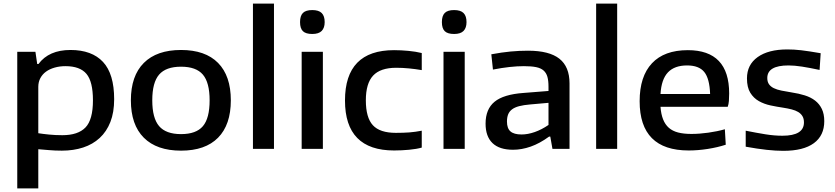

<svg xmlns="http://www.w3.org/2000/svg" viewBox="-20 -828 4646 1068"><path d="M76 -540H177L187 -472H194Q252 -550 372 -550Q491 -550 553 -483.5Q615 -417 615 -276Q615 -203 594 -149.5Q573 -96 534.5 -60.5Q496 -25 442.5 -7.5Q389 10 324 10Q286 10 252.5 7Q219 4 193 2V220H76ZM327 -76Q414 -76 455.5 -119Q497 -162 497 -270Q497 -374 461 -417Q425 -460 344 -460Q312 -460 284 -452Q256 -444 236 -429.5Q216 -415 204.5 -393.5Q193 -372 193 -345V-87Q218 -83 253 -79.5Q288 -76 327 -76Z M987 10Q852 10 780 -62Q708 -134 708 -270Q708 -406 780 -478Q852 -550 987 -550Q1122 -550 1193 -478Q1264 -406 1264 -270Q1264 -134 1193 -62Q1122 10 987 10ZM987 -82Q1071 -82 1108.5 -126Q1146 -170 1146 -270Q1146 -369 1108.5 -413Q1071 -457 987 -457Q903 -457 865 -413Q827 -369 827 -270Q827 -171 865 -126.5Q903 -82 987 -82Z M1387 -808H1504V0H1387Z M1717 -639Q1681 -639 1665 -654.5Q1649 -670 1649 -705Q1649 -740 1665 -756Q1681 -772 1717 -772Q1753 -772 1769.5 -755.5Q1786 -739 1786 -705Q1786 -673 1769.5 -656Q1753 -639 1717 -639ZM1658 -540H1776V0H1658Z M2172 9Q1899 9 1899 -269Q1899 -549 2172 -549Q2211 -549 2252.5 -545Q2294 -541 2326 -533V-438Q2291 -444 2255 -447.5Q2219 -451 2184 -451Q2096 -451 2055.5 -407.5Q2015 -364 2015 -270Q2015 -174 2054 -131.5Q2093 -89 2182 -89Q2225 -89 2257.5 -91.5Q2290 -94 2326 -101V-7Q2298 1 2256 5Q2214 9 2172 9Z M2506 -639Q2470 -639 2454 -654.5Q2438 -670 2438 -705Q2438 -740 2454 -756Q2470 -772 2506 -772Q2542 -772 2558.5 -755.5Q2575 -739 2575 -705Q2575 -673 2558.5 -656Q2542 -639 2506 -639ZM2447 -540H2565V0H2447Z M2834 5Q2758 5 2719.5 -32Q2681 -69 2681 -140Q2681 -221 2731 -262Q2781 -303 2892 -311L3031 -322V-346Q3031 -379 3025 -400.5Q3019 -422 3004 -435.5Q2989 -449 2962.5 -454.5Q2936 -460 2894 -460Q2820 -460 2722 -441L2713 -526Q2772 -537 2820.5 -541.5Q2869 -546 2917 -546Q3035 -546 3091.5 -501.5Q3148 -457 3148 -364V0H3053L3041 -68H3034Q2982 -30 2932 -12.5Q2882 5 2834 5ZM2881 -80Q2916 -80 2954.5 -93.5Q2993 -107 3031 -133V-256L2929 -247Q2893 -244 2868 -237.5Q2843 -231 2828 -219.5Q2813 -208 2806.5 -191.5Q2800 -175 2800 -152Q2800 -114 2819.5 -97Q2839 -80 2881 -80Z M3296 -808H3413V0H3296Z M3811 9Q3538 9 3538 -265Q3538 -403 3606.5 -476Q3675 -549 3806 -549Q4036 -549 4036 -308Q4036 -285 4034.5 -266.5Q4033 -248 4028 -234H3654Q3657 -193 3668.5 -164Q3680 -135 3700.5 -117Q3721 -99 3752 -91Q3783 -83 3826 -83Q3870 -83 3920 -90Q3970 -97 4012 -109L4017 -23Q3971 -8 3916.5 0.5Q3862 9 3811 9ZM3802 -464Q3732 -464 3695.5 -425.5Q3659 -387 3654 -305H3930Q3927 -391 3897.5 -427.5Q3868 -464 3802 -464Z M4337 11Q4296 11 4245 5.5Q4194 0 4128 -12V-101Q4188 -89 4237.5 -81Q4287 -73 4332 -73Q4452 -73 4452 -147Q4452 -168 4443.5 -182Q4435 -196 4420 -205Q4405 -214 4383.5 -219.5Q4362 -225 4336 -229Q4302 -234 4266.5 -241.5Q4231 -249 4201.5 -265.5Q4172 -282 4153.5 -312Q4135 -342 4135 -392Q4135 -468 4194.5 -510.5Q4254 -553 4359 -553Q4378 -553 4396.5 -552Q4415 -551 4436.5 -548.5Q4458 -546 4484 -542Q4510 -538 4545 -532L4539 -439Q4483 -451 4441 -457.5Q4399 -464 4366 -464Q4248 -464 4248 -394Q4248 -373 4257.5 -359.5Q4267 -346 4284.5 -337.5Q4302 -329 4327 -324Q4352 -319 4383 -314Q4423 -308 4456.5 -297.5Q4490 -287 4514 -268.5Q4538 -250 4551.5 -222Q4565 -194 4565 -154Q4565 -74 4507 -31.5Q4449 11 4337 11Z"/></svg>

Font: Encode Sans Wide
Style: Medium
Weight: 500
Designer: Pablo Impallari, Andres Torresi
Foundry: Pablo Impallari, Andres Torresi
Version: Version 1.000; ttfautohint (v1.00) -l 8 -r 50 -G 200 -x 14 -